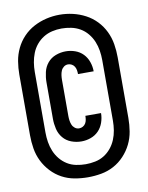

<svg xmlns="http://www.w3.org/2000/svg" viewBox="-84 -776 668 869"><g transform="rotate(-10 250.0 -341.5)"><path d="M250 32Q219 32 188.5 26.5Q158 21 131 6.5Q104 -8 82.5 -31Q61 -54 47.5 -81.5Q34 -109 29 -139.5Q24 -170 24 -201V-479Q24 -510 29 -540.5Q34 -571 47.5 -599Q61 -627 82.5 -649.5Q104 -672 131.5 -686.5Q159 -701 189 -708Q219 -715 250 -715Q281 -715 311 -708Q341 -701 368.5 -686.5Q396 -672 417.5 -649.5Q439 -627 452.5 -599Q466 -571 471 -540.5Q476 -510 476 -479V-201Q476 -170 471 -139.5Q466 -109 452.5 -81.5Q439 -54 417.5 -31Q396 -8 369 6.5Q342 21 311.5 26.5Q281 32 250 32ZM250 -28Q272 -28 294 -32.5Q316 -37 334.5 -48.5Q353 -60 367 -77Q381 -94 389.5 -114.5Q398 -135 401.5 -157Q405 -179 405 -201V-479Q405 -501 401.5 -523Q398 -545 389.5 -565.5Q381 -586 366.5 -603.5Q352 -621 333 -632Q314 -643 292 -647.5Q270 -652 248 -652Q226 -652 204.5 -647Q183 -642 164.5 -630.5Q146 -619 132 -602Q118 -585 110 -564.5Q102 -544 98.5 -522.5Q95 -501 95 -479V-201Q95 -179 98.5 -157Q102 -135 110.5 -114.5Q119 -94 133 -77Q147 -60 165.5 -48.5Q184 -37 206 -32.5Q228 -28 250 -28ZM249 -133Q225 -133 202.5 -141.5Q180 -150 165 -168Q150 -186 144.5 -209.5Q139 -233 139 -256V-424Q139 -447 144.5 -470.5Q150 -494 165 -512Q180 -530 202.5 -538.5Q225 -547 249 -547Q271 -547 292 -539.5Q313 -532 328 -516.5Q343 -501 350.5 -479.5Q358 -458 358 -436H286Q286 -445 284.5 -454Q283 -463 278.5 -470.5Q274 -478 266 -482.5Q258 -487 249 -487Q238 -487 229.5 -480.5Q221 -474 217 -464.5Q213 -455 211.5 -444.5Q210 -434 210 -424V-256Q210 -246 211.5 -235.5Q213 -225 217 -215.5Q221 -206 229.5 -199.5Q238 -193 249 -193Q258 -193 266 -197.5Q274 -202 278.5 -209.5Q283 -217 284.5 -226Q286 -235 286 -244H358Q358 -222 350.5 -200.5Q343 -179 328 -163.5Q313 -148 292 -140.5Q271 -133 249 -133Z"/></g></svg>

Font: iosevka_custom_sans_ss08 Heavy
Style: Regular
Weight: 900
Designer: Belleve Invis
Foundry: Belleve Invis
Version: Version 10.3.0; ttfautohint (v1.8.3)